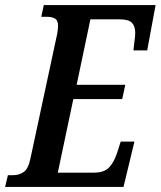

<svg xmlns="http://www.w3.org/2000/svg" viewBox="-56 -734 631 754"><path d="M-36 0 -25 -46H-5Q19 -46 37 -58.5Q55 -71 63 -109L169 -603Q172 -621 172 -633Q172 -654 160 -661Q148 -668 129 -668H106L116 -714H555L522 -536H468L473 -580Q474 -586 474.5 -592.5Q475 -599 475 -605Q475 -631 462 -644.5Q449 -658 415 -658H299L245 -401H436L424 -345H232L171 -56H313Q352 -56 371.5 -75.5Q391 -95 404 -134L418 -178H472L429 0Z"/></svg>

Font: Noto Serif ExtraCondensed SemiBold
Style: Italic
Weight: 600
Width: 2
Italic angle: -12°
Designer: Monotype Design Team
Foundry: Monotype Imaging Inc.
Version: Version 2.013